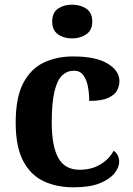

<svg xmlns="http://www.w3.org/2000/svg" viewBox="-20 -790 567 820"><path d="M295 10Q221 10 165.5 -16.5Q110 -43 78.5 -103.5Q47 -164 47 -266Q47 -374 79.5 -435.5Q112 -497 167.5 -523Q223 -549 292 -549Q389 -549 439.5 -518.5Q490 -488 490 -444Q490 -422 479.5 -403Q469 -384 441 -371.5Q413 -359 361 -359Q361 -393 355 -422.5Q349 -452 335 -470Q321 -488 296 -488Q267 -488 246 -468.5Q225 -449 213 -401Q201 -353 201 -267Q201 -166 229 -115.5Q257 -65 320 -65Q372 -65 410 -88.5Q448 -112 465 -146Q477 -139 483 -126Q489 -113 489 -100Q489 -75 468.5 -49.5Q448 -24 405.5 -7Q363 10 295 10ZM288 -626Q252 -626 227.5 -643.5Q203 -661 203 -698Q203 -736 227.5 -753Q252 -770 288 -770Q323 -770 348.5 -753Q374 -736 374 -698Q374 -661 348.5 -643.5Q323 -626 288 -626Z"/></svg>

Font: Noto Serif Myanmar
Style: Bold
Weight: 700
Designer: Ben Mitchell and the Monotype Design Team
Foundry: Monotype Imaging Inc.
Version: Version 2.106; ttfautohint (v1.8.4.7-5d5b)